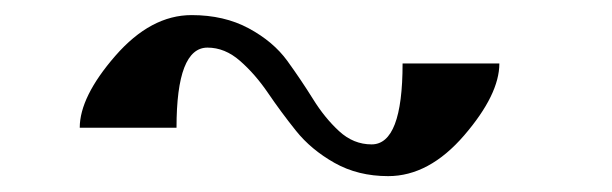

<svg xmlns="http://www.w3.org/2000/svg" viewBox="-20 -582 790 248"><path d="M625 -500Q625 -460 579.6 -407.2Q534.2 -354.5 481.4 -354.5Q442.4 -354.5 412.1 -371.6Q381.8 -388.7 362.3 -413.1Q342.8 -437.5 326.2 -461.9Q309.6 -486.3 290 -503.4Q270.5 -520.5 248 -520.5Q208 -520.5 208 -417H83Q83 -457 128.9 -509.8Q174.8 -562.5 227.5 -562.5Q269.5 -562.5 301.3 -545.4Q333 -528.3 351.1 -503.4Q369.1 -478.5 384.3 -454.1Q399.4 -429.7 418 -412.6Q436.5 -395.5 460 -395.5Q500 -395.5 500 -500Z"/></svg>

Font: okolaks
Style: Bold
Weight: 600
Width: 8
Version: Version 000.6.0